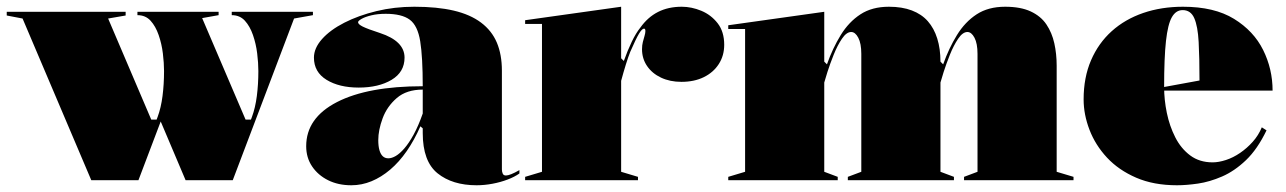

<svg xmlns="http://www.w3.org/2000/svg" viewBox="-40 -535 3818 570"><path d="M553 -498 689 -180H705L708 -188Q718 -215 722.5 -250Q727 -285 727 -324Q727 -348 723.5 -376.5Q720 -405 711 -431Q702 -457 687 -473.5Q672 -490 648 -490V-500H889V-490L833 -480L651 0H511L433 -184ZM231 0 27 -480 -20 -489V-500H333V-489L281 -480L409 -180H425L428 -188Q438 -215 442.5 -250Q447 -285 447 -324Q447 -348 443.5 -376.5Q440 -405 431 -431Q422 -457 407 -473.5Q392 -490 368 -490V-500H609V-490L553 -480L371 0Z M1190 -515Q1258 -515 1307 -503.5Q1356 -492 1388 -468Q1420 -444 1435 -408.5Q1450 -373 1450 -325V-32Q1450 -25 1452.5 -19.5Q1455 -14 1462 -14Q1468 -14 1478 -18Q1488 -22 1502 -30V-20Q1488 -10 1467 -2Q1446 6 1422 10.5Q1398 15 1375 15Q1303 15 1259 -20.5Q1215 -56 1215 -140Q1215 -142 1215 -143.5Q1215 -145 1215 -147.5Q1215 -150 1215 -154L1208 -160Q1190 -119 1167.5 -86.5Q1145 -54 1118.5 -31.5Q1092 -9 1063 3Q1034 15 1003 15Q964 15 934 0Q904 -15 886.5 -41Q869 -67 869 -101Q869 -185 960.5 -232Q1052 -279 1215 -279Q1215 -366 1207.5 -412.5Q1200 -459 1176.5 -476.5Q1153 -494 1105 -494Q1081 -494 1062.5 -489.5Q1044 -485 1033.5 -479Q1023 -473 1023 -469Q1023 -463 1037 -456Q1051 -449 1088 -437Q1161 -413 1161 -364Q1161 -321 1122.5 -298Q1084 -275 1025 -275Q967 -275 929.5 -298Q892 -321 892 -364Q892 -392 916 -419Q940 -446 982 -467.5Q1024 -489 1077.5 -502Q1131 -515 1190 -515ZM1215 -269Q1167 -269 1138 -244Q1109 -219 1096 -184Q1083 -149 1083 -119Q1083 -101 1086.5 -89Q1090 -77 1096.5 -71Q1103 -65 1113 -65Q1123 -65 1135 -72Q1147 -79 1160.5 -94.5Q1174 -110 1188 -135.5Q1202 -161 1215 -198Z M1519 0V-10L1569 -25V-464H1519V-475L1804 -515V-362L1812 -354Q1823 -385 1835.5 -411Q1848 -437 1861 -453Q1883 -484 1913.5 -499.5Q1944 -515 1984 -515Q2013 -515 2042 -503Q2071 -491 2090.5 -466Q2110 -441 2110 -402Q2110 -370 2094 -345Q2078 -320 2049.5 -306Q2021 -292 1983 -292Q1949 -292 1922.5 -304.5Q1896 -317 1881 -339Q1866 -361 1866 -389Q1866 -401 1868.5 -410.5Q1871 -420 1873.5 -428.5Q1876 -437 1876 -443Q1876 -450 1872 -450Q1866 -450 1857 -435Q1848 -420 1831 -381Q1825 -366 1818 -343.5Q1811 -321 1804 -295V-25L1854 -10V0Z M2122 0V-10L2172 -25V-449H2122V-460L2407 -500V-352L2415 -344Q2432 -392 2456 -431Q2480 -470 2514.5 -492.5Q2549 -515 2599 -515Q2638 -515 2667 -504Q2696 -493 2714.5 -472Q2733 -451 2742.5 -420.5Q2752 -390 2752 -352V-25L2792 -10V0H2477V-10L2517 -25V-375Q2517 -406 2508 -423Q2499 -440 2487 -440Q2473 -440 2459.5 -420Q2446 -400 2435 -372.5Q2424 -345 2416.5 -321.5Q2409 -298 2407 -290V-25L2447 -10V0ZM2822 0V-10L2862 -25V-375Q2862 -406 2853 -423Q2844 -440 2832 -440Q2818 -440 2804.5 -420Q2791 -400 2780 -372.5Q2769 -345 2761.5 -321.5Q2754 -298 2752 -290V-352L2760 -344Q2777 -392 2801 -431Q2825 -470 2859.5 -492.5Q2894 -515 2944 -515Q2990 -515 3020 -501Q3050 -487 3066.5 -462.5Q3083 -438 3090 -406.5Q3097 -375 3097 -340V-25L3147 -10V0Z M3472 -515Q3565 -515 3623.5 -479Q3682 -443 3710 -386.5Q3738 -330 3738 -266H3412V-276L3521 -296Q3521 -364 3518.5 -410.5Q3516 -457 3505.5 -481Q3495 -505 3471 -505Q3451 -505 3439 -484Q3427 -463 3421.5 -413.5Q3416 -364 3416 -276Q3416 -239 3424 -200Q3432 -161 3449 -127.5Q3466 -94 3493.5 -73.5Q3521 -53 3560 -53Q3578 -53 3599.5 -60Q3621 -67 3641.5 -81Q3662 -95 3679 -114Q3696 -133 3706 -157L3720 -148Q3693 -92 3659 -59.5Q3625 -27 3588 -11Q3551 5 3516.5 10Q3482 15 3454 15Q3385 15 3333 -7.5Q3281 -30 3246.5 -67Q3212 -104 3194.5 -149.5Q3177 -195 3177 -240Q3177 -305 3199 -356Q3221 -407 3260.5 -442.5Q3300 -478 3354 -496.5Q3408 -515 3472 -515Z"/></svg>

Font: Kalnia Thin
Style: Regular
Weight: 100
Version: Version 1.105